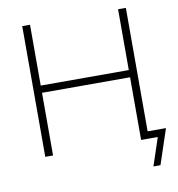

<svg xmlns="http://www.w3.org/2000/svg" viewBox="-92 -788 944 1020"><g transform="rotate(-10 380.5 -277.5)"><path d="M653 150 703 0H613V-39H754L691 150ZM96 0V-705H138V-377H613V-705H655V0H613V-338H138V0Z"/></g></svg>

Font: Nunito Sans 12pt ExtraLight
Style: Regular
Weight: 200
Designer: Vernon Adams
Foundry: Vernon Adams
Version: Version 3.101;gftools[0.9.27]